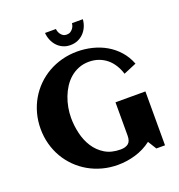

<svg xmlns="http://www.w3.org/2000/svg" viewBox="-157 -1024 1090 1169"><g transform="rotate(-20 387.5 -439.5)"><path d="M718.3 -528.8 634.8 -493.7Q625 -525.4 608.6 -551.8Q592.3 -578.1 569.6 -596.9Q546.9 -615.7 518.1 -626.2Q489.3 -636.7 455.1 -636.7Q418.5 -636.7 387.9 -624.5Q357.4 -612.3 333.3 -591.6Q309.1 -570.8 291 -543Q272.9 -515.1 261 -483.6Q249 -452.1 242.9 -418.5Q236.8 -384.8 236.8 -352.5Q236.8 -301.3 248.8 -250.5Q260.7 -199.7 286.9 -159.2Q313 -118.7 354.5 -93.5Q396 -68.4 455.1 -68.4Q487.3 -68.4 505.4 -82.8Q523.4 -97.2 523.4 -133.3V-349.1H717.3V0H661.1L627 -55.2Q580.1 -19.5 523.7 -2.7Q467.3 14.2 408.7 14.2Q356.9 14.2 309.3 1.5Q261.7 -11.2 220.7 -34.7Q179.7 -58.1 146.2 -91.3Q112.8 -124.5 89.1 -165Q65.4 -205.6 52.5 -253.2Q39.6 -300.8 39.6 -352.5Q39.6 -404.3 52.5 -451.9Q65.4 -499.5 89.1 -540.3Q112.8 -581.1 146.2 -614.3Q179.7 -647.5 220.7 -670.9Q261.7 -694.3 309.3 -707Q356.9 -719.7 408.7 -719.7Q458.5 -719.7 506.1 -708Q553.7 -696.3 594.7 -672.6Q635.7 -648.9 667.7 -613Q699.7 -577.1 718.3 -528.8ZM509.8 -892.6Q507.8 -866.7 498 -844.5Q488.3 -822.3 472.2 -805.7Q456.1 -789.1 434.1 -779.5Q412.1 -770 385.7 -770Q359.4 -770 337.9 -779.8Q316.4 -789.6 300.8 -806.4Q285.2 -823.2 275.9 -845.5Q266.6 -867.7 264.6 -892.6H335.4Q335.4 -887.2 338.1 -877.9Q340.8 -868.7 346.7 -859.9Q352.5 -851.1 362.1 -844.5Q371.6 -837.9 385.7 -837.9Q400.9 -837.9 410.9 -844.5Q420.9 -851.1 427.2 -859.9Q433.6 -868.7 436.3 -877.9Q439 -887.2 439.5 -892.6Z"/></g></svg>

Font: Aclonica
Style: Regular
Weight: 400
Version: Version 1.001